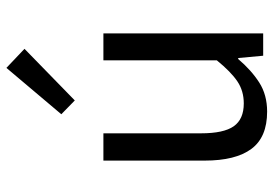

<svg xmlns="http://www.w3.org/2000/svg" viewBox="-144 -676 833 584"><g transform="rotate(-90 272.0 -384.5)"><path d="M224 12Q146 12 110.5 -36Q75 -84 75 -178V-486H158V-189Q158 -120 179.5 -89.5Q201 -59 249 -59Q287 -59 316 -78.5Q345 -98 380 -141V-486H462V0H394L387 -76H384Q350 -36 312.5 -12Q275 12 224 12ZM258 -573 216 -614 357 -781 415 -726Z"/></g></svg>

Font: SourceSansPro
Style: Book
Weight: 400
Designer: Paul D. Hunt
Foundry: Adobe Systems Incorporated
Version: Version 2.021;PS 2.000;hotconv 1.0.86;makeotf.lib2.5.63406